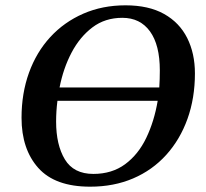

<svg xmlns="http://www.w3.org/2000/svg" viewBox="-20 -689 774 722"><path d="M319 13Q187 13 124 -57.5Q61 -128 61 -246Q61 -338 89 -415.5Q117 -493 169 -549.5Q221 -606 293 -637.5Q365 -669 452 -669Q539 -669 597 -636.5Q655 -604 684 -546Q713 -488 713 -413Q713 -320 685 -242Q657 -164 605 -106.5Q553 -49 480.5 -18Q408 13 319 13ZM331 -35Q401 -35 450.5 -71.5Q500 -108 530 -170.5Q560 -233 573 -310H196Q191 -271 191 -232Q191 -144 224 -89.5Q257 -35 331 -35ZM204 -360H579Q581 -391 581 -424Q581 -520 544 -571Q507 -622 440 -622Q375 -622 327.5 -586Q280 -550 249 -491Q218 -432 204 -360Z"/></svg>

Font: STIX Two Text SemiBold
Style: Italic
Weight: 600
Italic angle: -12°
Designer: Ross Mills, John Hudson & Paul Hanslow, Tiro Typeworks Ltd; with prior portions MicroPress Inc. and Coen Hoffman, Elsevi
Foundry: Tiro Typeworks Ltd
Version: Version 2.13 b171